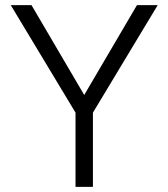

<svg xmlns="http://www.w3.org/2000/svg" viewBox="-20 -730 658 750"><path d="M275 0V-290L22 -710H103L309 -359L515 -710H596L343 -290V0Z"/></svg>

Font: Geist Light
Style: Regular
Weight: 400
Designer: Basement.studio, Andrés Briganti, Mateo Zaragoza
Foundry: Basement.studio, Vercel, Andrés Briganti, Guido Ferreyra, Mateo Zaragoza
Version: Version 1.401